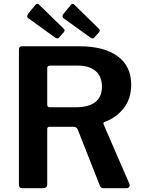

<svg xmlns="http://www.w3.org/2000/svg" viewBox="-20 -984 753 1004"><path d="M658 -15C658 -19 657.3 -22 656 -24L522 -333C519.3 -339.7 520.7 -344 526 -346C566 -360 599.3 -383.7 626 -417C652.7 -450.3 666 -492 666 -542C666 -606 642.3 -655.3 595 -690C547.7 -724.7 481 -742 395 -742H94C84 -742 79 -736.3 79 -725V-18C79 -12 80.3 -7.5 83 -4.5C85.7 -1.5 90.7 0 98 0H204C212 0 217.8 -1.7 221.5 -5C225.2 -8.3 227 -13.7 227 -21V-310C227 -317.3 231 -321 239 -321H359C367 -321 373 -320 377 -318C381 -316 384 -312.7 386 -308L501 -16C503 -10 505.5 -5.8 508.5 -3.5C511.5 -1.2 515.7 0 521 0H643C647.7 0 651.3 -1.5 654 -4.5C656.7 -7.5 658 -11 658 -15ZM513 -531C513 -459 466.7 -423 374 -423H240C235.3 -423 232 -424.2 230 -426.5C228 -428.8 227 -432.7 227 -438V-627C227 -632.3 228.3 -636 231 -638C233.7 -640 238.3 -641 245 -641H386C426 -641 457.2 -631.7 479.5 -613C501.8 -594.3 513 -567 513 -531ZM175 -964C172.3 -964 169.3 -962.3 166 -959L128 -913C124 -906.3 122 -901.7 122 -899C122 -894.3 125.3 -890 132 -886L266 -789C272 -785 276.7 -783 280 -783C283.3 -783 286.7 -785 290 -789L312 -814C316 -818 318 -821.7 318 -825C318 -827.7 316.7 -830.3 314 -833L184 -960C181.3 -962.7 178.3 -964 175 -964ZM360 -964C357.3 -964 354.3 -962.3 351 -959L313 -913C309 -908.3 307 -903.7 307 -899C307 -893.7 310 -889.3 316 -886L451 -789C457 -785 461.3 -783 464 -783C468 -783 471.3 -785 474 -789L497 -814C500.3 -818.7 502 -822.3 502 -825C502 -827.7 500.7 -830.3 498 -833L368 -960C366 -962.7 363.3 -964 360 -964Z"/></svg>

Font: Libre Franklin SemiBold
Style: Regular
Weight: 600
Designer: Pablo Impallari, Rodrigo Fuenzalida
Foundry: Impallari Type
Version: Version 1.002; ttfautohint (v1.5)